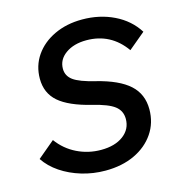

<svg xmlns="http://www.w3.org/2000/svg" viewBox="-110 -829 887 943"><g transform="rotate(-15 333.5 -357.5)"><path d="M13 -123 100 -196Q138 -144 195 -116Q252 -88 317 -88Q388 -88 430.5 -120Q473 -152 473 -204Q473 -245 441.5 -269.5Q410 -294 331 -313Q218 -341 167 -385.5Q116 -430 116 -503Q116 -569 151.5 -620.5Q187 -672 249.5 -701.5Q312 -731 391 -731Q480 -731 553 -695.5Q626 -660 667 -595L582 -524Q509 -627 385 -627Q321 -627 279.5 -597.5Q238 -568 238 -521Q238 -485 268.5 -462.5Q299 -440 378 -421Q491 -393 544 -345Q597 -297 597 -220Q597 -151 560.5 -97.5Q524 -44 460 -14Q396 16 312 16Q249 16 191 -1.5Q133 -19 87 -50Q41 -81 13 -123Z"/></g></svg>

Font: Wix Madefor Text SemiBold
Style: Italic
Weight: 600
Italic angle: -12°
Designer: Dalton Maag Ltd
Foundry: Dalton Maag Ltd
Version: Version 3.100